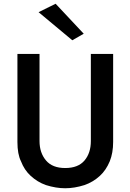

<svg xmlns="http://www.w3.org/2000/svg" viewBox="-20 -988 696 1025"><path d="M191 -235V-700H73V-230Q73 -165 92 -127Q110 -80 144 -49Q180 -16 225 0Q279 17 328 17Q377 17 431 0Q477 -16 513 -49Q546 -79 566 -127Q584 -172 584 -230V-700H465V-235Q465 -171 431 -131Q397 -91 328 -91Q260 -91 226 -131Q191 -172 191 -235ZM277 -968 186 -923 366 -773 427 -808Z"/></svg>

Font: NM-font
Style: Medium
Weight: 500
Designer: ""
Foundry: ""
Version: ""